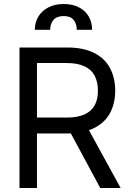

<svg xmlns="http://www.w3.org/2000/svg" viewBox="-20 -946 648 966"><path d="M78.1 -707H318.4Q399.4 -707 453.6 -679.7Q507.8 -652.3 533.7 -603Q559.6 -553.7 559.6 -489.3Q559.6 -425.8 533.7 -377.4Q507.8 -329.1 453.6 -301.8Q399.4 -274.4 319.3 -274.4H126V-354.5H315.4Q371.1 -354.5 405.8 -370.6Q440.4 -386.7 456.5 -416.5Q472.7 -446.3 472.7 -489.3Q472.7 -533.2 456.5 -564.5Q440.4 -595.7 405.3 -612.3Q370.1 -628.9 314.5 -628.9H166V0H78.1ZM586.9 0H484.4L313.5 -317.4H413.1ZM300.8 -925.8Q344.7 -925.8 377 -909.2Q409.2 -892.6 426.3 -863.3Q443.4 -834 443.4 -795.9H366.2Q366.2 -827.1 350.1 -846.2Q334 -865.2 300.8 -865.2Q265.6 -865.2 249 -845.7Q232.4 -826.2 232.4 -795.9H155.3Q155.3 -834 173.3 -863.3Q191.4 -892.6 224.1 -909.2Q256.8 -925.8 300.8 -925.8Z"/></svg>

Font: Pretendard GOV Variable
Style: Regular
Weight: 400
Designer: Base glyphs from Inter by Rasmus Andersson; Hangul glyphs from Noto Sans CJK(Source Han Sans) by Jang Soo-young and Kang
Foundry: Kil Hyung-jin
Version: Version 1.307;Glyphs 3.2 (3192)